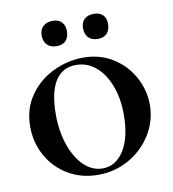

<svg xmlns="http://www.w3.org/2000/svg" viewBox="-77 -720 720 800"><g transform="rotate(-10 283.5 -320.5)"><path d="M30 -234Q30 -310 69.5 -366Q109 -422 170.5 -451Q232 -480 297 -480Q368 -480 422.5 -445.5Q477 -411 507 -355.5Q537 -300 537 -239Q537 -172 502 -114.5Q467 -57 407 -22.5Q347 12 275 12Q204 12 148 -21.5Q92 -55 61 -111.5Q30 -168 30 -234ZM423 -218Q423 -284 403 -338Q383 -392 346.5 -423.5Q310 -455 262 -455Q204 -455 174 -407Q144 -359 144 -265Q144 -194 164.5 -135.5Q185 -77 220 -44Q255 -11 298 -11Q354 -11 388.5 -66Q423 -121 423 -218ZM143 -601Q143 -625 158 -639Q173 -653 198 -653Q223 -653 236.5 -639Q250 -625 250 -601Q250 -575 236.5 -560.5Q223 -546 198 -546Q172 -546 157.5 -560.5Q143 -575 143 -601ZM318 -601Q318 -625 332.5 -638.5Q347 -652 372 -652Q397 -652 410.5 -638.5Q424 -625 424 -601Q424 -575 410.5 -560.5Q397 -546 372 -546Q346 -546 332 -560.5Q318 -575 318 -601Z"/></g></svg>

Font: Cormorant SC
Style: Bold
Weight: 700
Designer: Christian Thalmann (Catharsis Fonts)
Foundry: Catharsis Fonts
Version: Version 4.000